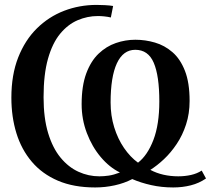

<svg xmlns="http://www.w3.org/2000/svg" viewBox="-20 -772 892 802"><path d="M822.5 -59.5 840.5 -26.5Q811.5 -6.5 776.8 2.2Q742 11 703.5 11Q655 11 611.5 1.2Q568 -8.5 532.5 -24Q499 -6.5 459 2.2Q419 11 377.5 11Q288 11 222 -17.2Q156 -45.5 112.8 -96.5Q69.5 -147.5 48.5 -215.8Q27.5 -284 27.5 -364Q27.5 -459.5 56 -532Q84.5 -604.5 134.2 -653.5Q184 -702.5 248 -727Q312 -751.5 383.5 -751.5Q397.5 -751.5 418 -750.5Q438.5 -749.5 452.5 -747L443 -699Q430.5 -702 416 -703.5Q401.5 -705 389 -705Q345 -705 304.2 -687.5Q263.5 -670 231.2 -631Q199 -592 180.5 -526.8Q162 -461.5 162 -366Q162 -279 181 -216.2Q200 -153.5 233 -113.5Q266 -73.5 307.8 -54.5Q349.5 -35.5 395 -35.5Q414 -35.5 434.5 -38.5Q455 -41.5 481 -51.5Q437 -73 400.8 -116Q364.5 -159 342.8 -216.2Q321 -273.5 321 -337Q321 -413 340.2 -465Q359.5 -517 391.8 -547.8Q424 -578.5 463.8 -592.2Q503.5 -606 545.5 -606Q587 -606 627.2 -594.2Q667.5 -582.5 700.2 -554.2Q733 -526 752.5 -476.2Q772 -426.5 772 -350.5Q772 -297.5 757.2 -252.2Q742.5 -207 718.2 -170.8Q694 -134.5 665 -107.2Q636 -80 608 -62.5Q633 -49 662.8 -42.2Q692.5 -35.5 724.5 -35.5Q752.5 -35.5 778 -41.2Q803.5 -47 822.5 -59.5ZM556.5 -92.5Q596 -123 620.8 -187.5Q645.5 -252 645.5 -348.5Q645.5 -455.5 622.2 -509.8Q599 -564 545 -564Q494.5 -564 468.2 -507.5Q442 -451 442 -344Q442 -289 457 -240.5Q472 -192 498 -154Q524 -116 556.5 -92.5Z"/></svg>

Font: Merriweather 60pt SemiBold
Style: Regular
Weight: 600
Version: Version 2.100